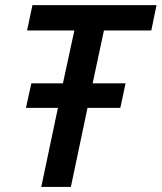

<svg xmlns="http://www.w3.org/2000/svg" viewBox="-20 -734 635 754"><path d="M142.1 0 207.5 -310.5H82L103 -406.7H227.1L272 -614.3H86.4L107.4 -713.9H594.7L574.2 -614.3H388.2L343.8 -406.7H473.1L452.6 -310.5H323.7L258.3 0Z"/></svg>

Font: Open Sans SemiBold
Style: Italic
Weight: 600
Italic angle: -12°
Designer: Monotype Design Team
Foundry: Monotype Imaging Inc.
Version: Version 3.003; ttfautohint (v1.8.4)